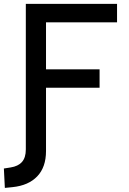

<svg xmlns="http://www.w3.org/2000/svg" viewBox="-42 -713 648 966"><path d="M-17.6 232.4 -22.5 134.8 11.7 129.4Q49.3 123.5 68.6 101.8Q87.9 80.1 87.9 38.6V-693.4H546.9V-600.6H189.5V-364.3H459V-271.5H189.5V46.9Q189.5 127.9 145.5 174.1Q101.6 220.2 21.5 228.5Z"/></svg>

Font: Cascadia Code NF
Style: Regular
Weight: 400
Monospace: yes
Designer: Aaron Bell
Foundry: Saja Typeworks
Version: Version 2404.023; ttfautohint (v1.8.4)